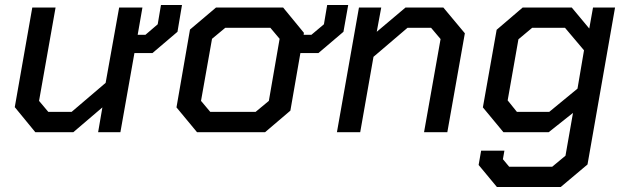

<svg xmlns="http://www.w3.org/2000/svg" viewBox="-20 -528 2503 767"><path d="M707 -508 689 -401 589 -316H517L461 0H372L389 -99L273 0H121L39 -100L109 -498H202L136 -125L173 -81H266L402 -197L456 -498H549L530 -389H561L610 -431L623 -508Z M1371 -508 1352 -401 1252 -316H1180L1140 -86L1039 0H767L685 -99L739 -410L843 -498H1111L1194 -397L1193 -389H1224L1274 -431L1287 -508ZM1097 -373 1060 -417H880L827 -373L783 -125L820 -81H1001L1054 -125Z M1414 -498H1503L1485 -401L1600 -498H1751L1837 -395L1767 0H1674L1740 -372L1702 -417H1608L1472 -301L1419 0H1326Z M2437 -498 2327 129 2220 219H1965L1892 131L1902 74H1995L1989 108L2014 138H2186L2239 94L2269 -77L2172 0H1991L1909 -99L1964 -409L2068 -498H2264L2334 -414L2349 -498ZM2313 -327 2237 -417H2106L2051 -371L2008 -127L2045 -81H2174L2287 -174Z"/></svg>

Font: Chakra Petch Medium
Style: Italic
Weight: 500
Italic angle: -10°
Designer: Katatrad Aksorn Co.,Ltd.
Foundry: Cadson Demak Co.,Ltd.
Version: Version 1.000; ttfautohint (v1.6)